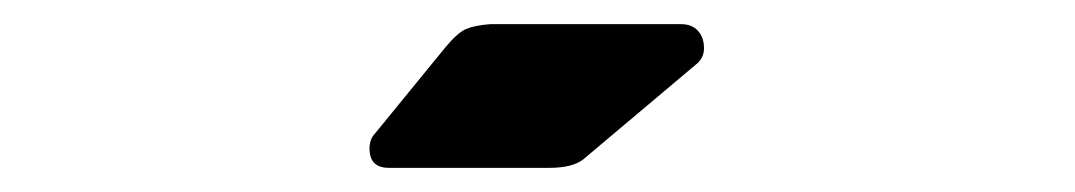

<svg xmlns="http://www.w3.org/2000/svg" viewBox="-20 -870 890 159"><path d="M386 -850H544Q553 -850 558 -844.5Q563 -839 563 -830Q563 -823 558 -818L463 -738Q454 -731 435 -731H423H302Q286 -731 286 -747Q286 -755 291 -760L349 -831Q359 -843 366 -846Q373 -849 386 -850Z"/></svg>

Font: Rubik Mono One
Style: Regular
Weight: 400
Designer: Hubert and Fischer with Elvire Volk Leonovitch (Cyrillic Expansion: Cyreal)
Foundry: Hubert and Fischer with Elvire Volk Leonovitch
Version: Version 2.000